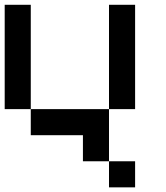

<svg xmlns="http://www.w3.org/2000/svg" viewBox="-20 -576 707 818"><path d="M111.1 -111.1H0V-555.6H111.1ZM555.6 222.2H444.4V111.1H555.6ZM333.3 0H111.1V-111.1H444.4V111.1H333.3ZM555.6 -111.1H444.4V-555.6H555.6Z"/></svg>

Font: Pixeloid Sans
Style: Regular
Weight: 400
Designer: GGBotNet
Foundry: GGBotNet
Version: 0.5